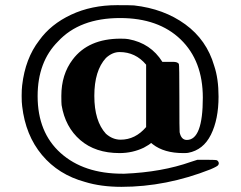

<svg xmlns="http://www.w3.org/2000/svg" viewBox="-20 -719 934 745"><path d="M705 -176Q767 -176 767 -340Q767 -483 681 -566Q595 -649 446 -649Q289 -649 205 -558Q126 -479 126 -346Q126 -205 215.5 -125Q305 -45 455 -45H463Q608 -51 721 -91L746 -99H782Q818 -99 822 -97Q829 -92 829 -85Q829 -83 827 -79Q825 -74 797 -62Q625 6 451 6Q372 6 310 -13Q207 -41 143 -117.5Q79 -194 66 -307Q64 -321 64 -347Q64 -372 66 -388Q78 -492 132 -562Q177 -625 256 -662Q335 -699 434 -699Q487 -699 500 -698Q616 -685 699 -624.5Q782 -564 811 -464Q828 -414 828 -344Q828 -256 798.5 -196.5Q769 -137 710 -126Q706 -125 691 -125Q617 -125 573 -159Q572 -160 570 -161.5Q568 -163 567 -164H566Q560 -158 538 -146Q494 -125 444 -125Q350 -125 291.5 -175.5Q233 -226 219 -311Q218 -319 218 -347Q218 -430 262 -488Q323 -569 448 -569Q470 -569 479 -567Q565 -551 610 -479H638H652Q669 -479 674 -471Q676 -468 676 -340Q676 -209 677 -206Q683 -176 705 -176ZM547 -468Q506 -517 444 -517Q416 -517 391 -494Q346 -445 346 -347Q346 -249 391 -200Q417 -177 448 -177Q505 -177 547 -226Z"/></svg>

Font: KaTeX_Main
Style: Bold
Weight: 700
Version: Version 1.1; ttfautohint (v1.3)